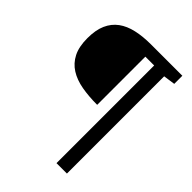

<svg xmlns="http://www.w3.org/2000/svg" viewBox="-217 -773 955 955"><g transform="rotate(45 260.0 -296.0)"><path d="M431.2 79.1H357.9V-607.9H295.9V-269Q236.8 -269 187.3 -277.8Q137.7 -286.6 102.1 -309.1Q66.4 -331.5 46.6 -370.4Q26.9 -409.2 26.9 -469.2Q26.9 -526.4 43.9 -564.9Q61 -603.5 93 -627Q125 -650.4 170.4 -660.6Q215.8 -670.9 272.9 -670.9H493.2V-613.8L431.2 -605Z"/></g></svg>

Font: Charis SIL Afr
Style: Bold
Weight: 700
Foundry: SIL International
Version: Version 5.000